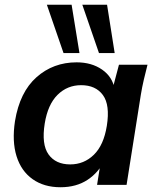

<svg xmlns="http://www.w3.org/2000/svg" viewBox="-20 -777 660 807"><path d="M234 10Q165 10 117 -24Q69 -58 49.5 -120.5Q30 -183 43 -268Q63 -390 133.5 -452.5Q204 -515 302 -515Q365 -515 409 -484.5Q453 -454 462 -402L452 -399L480 -505H600Q592 -474 584.5 -442Q577 -410 572 -379L512 0H388L405 -107H421Q396 -53 348.5 -21.5Q301 10 234 10ZM275 -86Q333 -86 374.5 -126.5Q416 -167 429 -248Q443 -336 412.5 -377.5Q382 -419 321 -419Q263 -419 222 -378.5Q181 -338 168 -258Q154 -170 184 -128Q214 -86 275 -86ZM396 -554 326 -757H430L462 -554ZM247 -554 177 -757H281L314 -554Z"/></svg>

Font: Mulish ExtraLight
Style: Bold Italic
Weight: 700
Italic angle: -9°
Version: Version 3.603